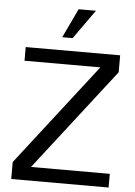

<svg xmlns="http://www.w3.org/2000/svg" viewBox="-62 -1003 737 1049"><g transform="rotate(5 306.5 -478.0)"><path d="M421 -956 307 -796H250L326 -956ZM574 0H40V-93L472 -650H56V-725H574V-632L142 -75H574Z"/></g></svg>

Font: AbakuTLSymSans
Style: Regular
Weight: 400
Version: Version 2007.05.04